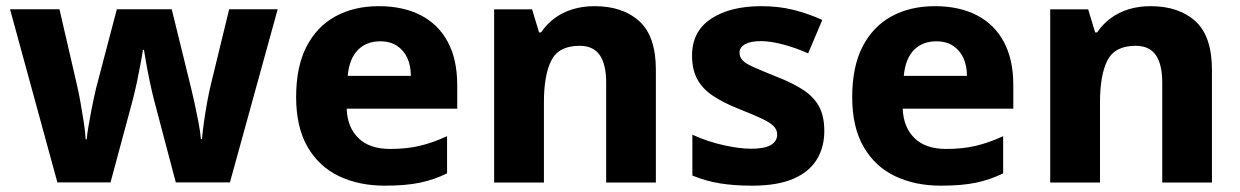

<svg xmlns="http://www.w3.org/2000/svg" viewBox="-20 -577 3921 607"><path d="M466.7 -261.9Q460.1 -287.9 453.6 -318.8Q447.1 -349.6 442.3 -377Q437.4 -404.4 435.1 -419.4H431.8Q429.8 -404.4 424.6 -376.7Q419.5 -349 412.8 -317.2Q406.1 -285.5 398.5 -256.8L329.4 -0.3H161.4L11.7 -547.8H168L222.5 -311.7Q228.5 -286.7 234.1 -255.2Q239.8 -223.7 244.6 -192.4Q249.4 -161.2 250.8 -136.8H254.1Q255.7 -154.2 259.7 -177.6Q263.7 -201 268.2 -225Q272.7 -249.1 277.2 -269.1Q281.7 -289.1 284 -299L349.4 -547.8H522.9L584.5 -297Q589.5 -276.7 595.7 -248.3Q601.8 -220 607.5 -190.4Q613.2 -160.9 615.2 -137.2H618.5Q620.5 -160.9 625 -192.5Q629.5 -224 635.3 -255.9Q641.1 -287.7 647.1 -311.7L704.5 -547.8H857.9L706.9 -0.3H535.8Z M1177.5 -557.5Q1254.6 -557.5 1310.2 -528.8Q1365.7 -500.2 1395.6 -444.6Q1425.5 -389.1 1425.5 -308V-233.5H1076Q1078 -174.8 1113 -140.5Q1148.1 -106.1 1213.3 -106.1Q1265 -106.1 1306.8 -115.9Q1348.7 -125.8 1393.4 -146.5V-29Q1353 -9 1308 0.5Q1262.9 10 1196.5 10Q1115.1 10 1051.9 -20Q988.7 -50 952.4 -112.5Q916.2 -175 916.2 -270.1Q916.2 -366.2 949.1 -429.8Q982 -493.5 1040.9 -525.5Q1099.8 -557.5 1177.5 -557.5ZM1181.9 -446.4Q1138.4 -446.4 1111.4 -419Q1084.3 -391.7 1079.3 -337.2H1278.9Q1278.9 -369 1267.9 -393.3Q1256.9 -417.5 1235.5 -431.9Q1214.1 -446.4 1181.9 -446.4Z M1859.5 -557.5Q1948.8 -557.5 2001.1 -510Q2053.5 -462.5 2053.5 -356.3V0H1896.4V-315.4Q1896.4 -373.6 1876 -402.9Q1855.7 -432.2 1812.1 -432.2Q1746.7 -432.2 1723.2 -386.2Q1699.6 -340.2 1699.6 -253.7V0H1542.2V-547.5H1662.2L1684.2 -474.5H1690.5Q1708.5 -501.1 1733.7 -519.6Q1758.8 -538.1 1790.5 -547.8Q1822.1 -557.5 1859.5 -557.5Z M2586 -162.8Q2586 -110.8 2561.7 -71.8Q2537.3 -32.7 2487 -11.4Q2436.6 10 2358.5 10Q2300.5 10 2255.9 2.7Q2211.4 -4.6 2168.9 -22V-151.2Q2215.1 -129.8 2266.3 -118.3Q2317.5 -106.8 2353.8 -106.8Q2397.2 -106.8 2417.1 -118.6Q2437 -130.3 2437 -151.5Q2437 -166.1 2426.6 -177.3Q2416.3 -188.6 2389.8 -201.3Q2363.3 -213.9 2314.4 -233.2Q2266.4 -252.5 2233.8 -274.2Q2201.2 -295.9 2184.6 -326.3Q2167.9 -356.6 2167.9 -401.3Q2167.9 -478.1 2228.2 -517.8Q2288.4 -557.5 2387.1 -557.5Q2440.2 -557.5 2486.4 -546.3Q2532.6 -535.1 2579.7 -514L2534.9 -408.3Q2496.2 -425.7 2455.8 -436.4Q2415.4 -447 2385.8 -447Q2353.4 -447 2335.7 -437.3Q2318 -427.5 2318 -410.3Q2318 -396.4 2327.9 -386Q2337.9 -375.5 2364 -364.1Q2390.2 -352.6 2437.8 -333.3Q2486.8 -314.3 2519.7 -292.6Q2552.7 -270.9 2569.3 -240.4Q2586 -209.9 2586 -162.8Z M2935.5 -557.5Q3012.6 -557.5 3068.2 -528.8Q3123.7 -500.2 3153.6 -444.6Q3183.5 -389.1 3183.5 -308V-233.5H2834Q2836 -174.8 2871 -140.5Q2906.1 -106.1 2971.3 -106.1Q3023 -106.1 3064.8 -115.9Q3106.7 -125.8 3151.4 -146.5V-29Q3111 -9 3066 0.5Q3020.9 10 2954.5 10Q2873.1 10 2809.9 -20Q2746.7 -50 2710.4 -112.5Q2674.2 -175 2674.2 -270.1Q2674.2 -366.2 2707.1 -429.8Q2740 -493.5 2798.9 -525.5Q2857.8 -557.5 2935.5 -557.5ZM2939.9 -446.4Q2896.4 -446.4 2869.4 -419Q2842.3 -391.7 2837.3 -337.2H3036.9Q3036.9 -369 3025.9 -393.3Q3014.9 -417.5 2993.5 -431.9Q2972.1 -446.4 2939.9 -446.4Z M3617.5 -557.5Q3706.8 -557.5 3759.1 -510Q3811.5 -462.5 3811.5 -356.3V0H3654.4V-315.4Q3654.4 -373.6 3634 -402.9Q3613.7 -432.2 3570.1 -432.2Q3504.7 -432.2 3481.2 -386.2Q3457.6 -340.2 3457.6 -253.7V0H3300.2V-547.5H3420.2L3442.2 -474.5H3448.5Q3466.5 -501.1 3491.7 -519.6Q3516.8 -538.1 3548.5 -547.8Q3580.1 -557.5 3617.5 -557.5Z"/></svg>

Font: Noto Sans Oriya
Style: Regular
Weight: 400
Designer: Amélie Bonet and Sol Matas
Foundry: Google LLC
Version: Version 2.006